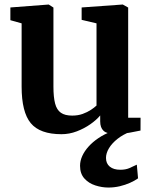

<svg xmlns="http://www.w3.org/2000/svg" viewBox="-20 -588 682 857"><path d="M490.4 9.7Q457.2 9.7 442.2 -4.2Q427.2 -18.1 427.2 -46.2V-72.7Q410.9 -52.9 383.4 -33.6Q356 -14.4 322.7 -1.7Q289.4 11 254.5 11Q158.1 11 117.3 -38.3Q76.5 -87.6 76.5 -201.6V-483.8L26.3 -497.9V-554.7L196.5 -567.7H197.5L218.5 -554.3V-201.8Q218.5 -154.1 226 -125.7Q233.5 -97.4 251.8 -84.7Q270 -72 302.2 -72Q328.2 -72 349.1 -79.6Q369.9 -87.2 385.6 -97.5Q401.2 -107.8 410.8 -116.9V-483.8L344.4 -499.4V-554.7L525.9 -567.7H528.3L552.1 -554.3V-62.4H607.4L607.2 -5.3Q589.2 -1.5 559.1 4.1Q529 9.7 490.4 9.7ZM463.6 249.1Q434.8 249.1 405.5 239.6Q376.1 230.2 356.7 208.7Q337.3 187.2 337.3 151.9Q337.3 130.3 347.1 108.4Q356.9 86.6 375.3 66.2Q393.6 45.8 419.3 28.5Q445 11.1 476.9 -1L511.3 -5L563.6 -1Q529.3 12.2 504.5 31.8Q479.7 51.5 466.4 73.6Q453.1 95.7 453.1 116.9Q453.1 141.8 469.9 155.7Q486.7 169.7 517.1 169.7Q540.1 169.7 556.7 162.7Q573.2 155.7 590.7 147L596.2 208.1Q581.4 218.6 560.4 228Q539.4 237.4 514.7 243.3Q490.1 249.1 463.6 249.1Z"/></svg>

Font: Merriweather Light
Style: Regular
Weight: 300
Version: Version 2.100